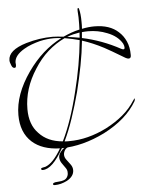

<svg xmlns="http://www.w3.org/2000/svg" viewBox="-64 -759 842 1111"><g transform="rotate(-5 356.5 -203.5)"><path d="M147 208Q138 208 138 201Q138 196 144 195Q148 194 152.5 193Q157 192 163 191Q209 175 257 92Q154 89 96 37Q34 -19 34 -121Q34 -240 123 -367Q206 -485 320 -543Q293 -546 277 -546Q238 -546 197 -537Q170 -530 146 -521Q122 -512 102 -500Q44 -466 44 -424Q44 -419 45 -416V-409Q45 -395 36 -395Q24 -395 18 -411Q10 -429 10 -441Q10 -500 116 -532Q194 -555 271 -555Q283 -555 299 -553.5Q315 -552 334 -550Q358 -561 381.5 -569.5Q405 -578 429 -583Q430 -599 430 -614Q430 -629 430 -642Q430 -647 430 -654Q430 -661 429 -671Q428 -681 428 -688.5Q428 -696 428 -700Q428 -708 433 -708Q435 -708 437 -703Q445 -674 445 -626Q445 -617 445 -607Q445 -597 444 -586Q463 -590 481 -592Q499 -594 516 -594Q606 -594 656 -547Q682 -524 697 -490Q712 -456 712 -412V-408Q712 -391 698 -391Q691 -391 680 -397Q637 -423 607.5 -440Q578 -457 563 -465Q498 -499 438 -518Q431 -448 417 -375.5Q403 -303 384 -226Q362 -144 338.5 -74Q315 -4 287 54Q293 55 299.5 55Q306 55 313 55Q369 55 423.5 41Q478 27 532 0Q588 -29 631 -65Q674 -101 703 -147Q711 -159 713 -159V-156Q713 -152 712.5 -148.5Q712 -145 710 -142Q652 -42 518 27Q391 90 268 92Q203 208 147 208ZM673 -447Q680 -447 680 -457Q680 -467 674 -480Q648 -525 588 -548Q536 -569 478 -569Q469 -569 460 -568.5Q451 -568 442 -567Q441 -560 440.5 -551Q440 -542 439 -533Q496 -521 551.5 -500.5Q607 -480 660 -451Q668 -447 673 -447ZM426 -536Q427 -544 427 -551.5Q427 -559 428 -566Q409 -563 390.5 -558.5Q372 -554 355 -547Q375 -544 392.5 -541.5Q410 -539 426 -536ZM277 53Q332 -59 373 -228Q392 -303 405 -376.5Q418 -450 425 -522Q404 -528 383 -532.5Q362 -537 339 -541Q286 -516 241 -476Q196 -436 161 -380Q89 -269 89 -150Q89 -60 139 -9Q189 46 277 53ZM210 301Q203 301 201 299.5Q199 298 199 294Q199 290 203.5 288Q208 286 212 285Q225 283 237.5 282.5Q250 282 261 278Q275 274 282.5 261.5Q290 249 289 236Q290 221 279.5 207Q269 193 258.5 177Q248 161 248 143Q248 129 258.5 114.5Q269 100 282.5 90.5Q296 81 303 81Q311 81 312 87Q293 91 285 104.5Q277 118 277 131Q277 146 288 160.5Q299 175 310.5 190.5Q322 206 322 224Q322 260 280 283Q244 301 210 301Z"/></g></svg>

Font: Ruthie
Style: Regular
Weight: 400
Designer: Robert E. Leuschke
Foundry: Robert E. Leuschke
Version: Version 1.012